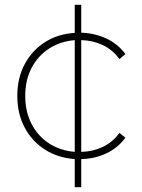

<svg xmlns="http://www.w3.org/2000/svg" viewBox="-20 -659 589 799"><path d="M291 120V3Q221 -2 167 -36.5Q113 -71 82.5 -128.5Q52 -186 52 -260Q52 -334 82.5 -391.5Q113 -449 167 -483.5Q221 -518 291 -522V-639H318V-523Q374 -521 422 -499Q470 -477 502 -434L477 -413Q449 -452 407.5 -471.5Q366 -491 318 -492V-27Q366 -28 407.5 -47.5Q449 -67 477 -106L502 -86Q470 -43 422 -20.5Q374 2 318 3V120ZM291 -27V-492Q231 -487 184.5 -457Q138 -427 111.5 -376.5Q85 -326 85 -260Q85 -194 111.5 -143Q138 -92 184.5 -62Q231 -32 291 -27Z"/></svg>

Font: Montserrat ExtraLight
Style: Regular
Weight: 200
Designer: Julieta Ulanovsky
Foundry: Julieta Ulanovsky
Version: Version 9.000; ttfautohint (v1.8.4.7-5d5b)